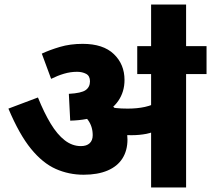

<svg xmlns="http://www.w3.org/2000/svg" viewBox="-20 -825 929 845"><path d="M799 -499V0H645V-499H584V-622H889V-499ZM344 -632Q434 -632 481 -587Q528 -542 528 -473Q528 -421 500.5 -381Q473 -341 419.5 -318.5Q366 -296 289 -294L283 -412Q338 -415 357 -428.5Q376 -442 376 -467Q376 -491 359 -500Q342 -509 319 -509Q290 -509 261.5 -500.5Q233 -492 205 -478L164 -589Q198 -605 243.5 -618.5Q289 -632 344 -632ZM541 -211Q541 -163 519 -128Q497 -93 453.5 -74.5Q410 -56 348 -56Q283 -56 225.5 -81.5Q168 -107 116.5 -170Q65 -233 17 -347L147 -396Q174 -329 203 -281Q232 -233 265 -207.5Q298 -182 336 -182Q361 -182 374.5 -194.5Q388 -207 388 -230Q388 -268 367.5 -296.5Q347 -325 305 -351L385 -381L457 -374Q473 -362 487 -347Q501 -332 511 -315L521 -296Q531 -277 536 -256Q541 -235 541 -211ZM542 -347Q584 -347 618 -354.5Q652 -362 686 -381V-261Q656 -242 624.5 -236Q593 -230 559 -230Q538 -230 517.5 -231.5Q497 -233 479.5 -236Q462 -239 448 -241L436 -343L451 -356Q469 -352 490.5 -349.5Q512 -347 542 -347ZM645 -617V-805H799V-617Z"/></svg>

Font: Noto Sans Devanagari ExtraBold
Style: Regular
Weight: 800
Version: Version 2.003